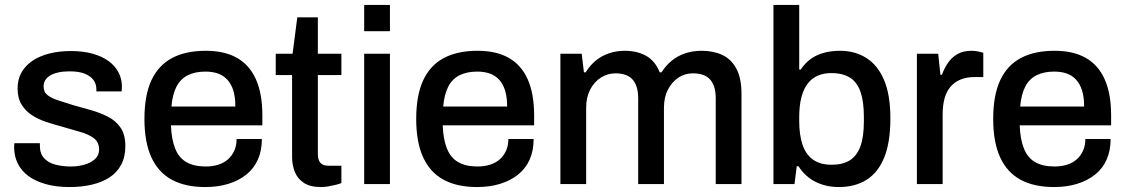

<svg xmlns="http://www.w3.org/2000/svg" viewBox="-20 -743 4544 775"><path d="M261 12Q206 12 164 0Q122 -12 94 -33Q66 -54 51.5 -83.5Q37 -113 37 -149Q37 -154 37.5 -158Q38 -162 38 -165H141Q141 -162 141 -159.5Q141 -157 141 -154Q141 -123 158 -104.5Q175 -86 203.5 -78.5Q232 -71 266 -71Q296 -71 321.5 -78.5Q347 -86 363.5 -101Q380 -116 380 -139Q380 -169 359 -185Q338 -201 304 -210.5Q270 -220 233 -231Q200 -240 167.5 -250.5Q135 -261 109 -278Q83 -295 67 -321Q51 -347 51 -386Q51 -423 67 -451Q83 -479 111.5 -498Q140 -517 179.5 -527Q219 -537 266 -537Q315 -537 353 -526.5Q391 -516 417.5 -497Q444 -478 458 -451.5Q472 -425 472 -395Q472 -389 471.5 -382.5Q471 -376 471 -374H369V-383Q369 -403 358 -419Q347 -435 323.5 -445Q300 -455 261 -455Q235 -455 215 -450.5Q195 -446 182 -438Q169 -430 162.5 -419Q156 -408 156 -394Q156 -371 172.5 -358.5Q189 -346 216 -337.5Q243 -329 274 -319Q310 -309 347 -298.5Q384 -288 415.5 -272Q447 -256 466.5 -228Q486 -200 486 -153Q486 -110 469 -78Q452 -46 421.5 -26.5Q391 -7 350 2.5Q309 12 261 12Z M809 12Q728 12 673.5 -17.5Q619 -47 591 -108Q563 -169 563 -263Q563 -358 591 -418.5Q619 -479 674 -508.5Q729 -538 811 -538Q886 -538 936.5 -509.5Q987 -481 1013 -423Q1039 -365 1039 -277V-237H670Q672 -181 687 -143.5Q702 -106 732.5 -88.5Q763 -71 810 -71Q839 -71 862 -78.5Q885 -86 901 -100.5Q917 -115 926 -135.5Q935 -156 935 -182H1037Q1037 -135 1021 -99Q1005 -63 974.5 -38.5Q944 -14 902 -1Q860 12 809 12ZM672 -313H930Q930 -352 921.5 -378.5Q913 -405 897 -422Q881 -439 859 -446.5Q837 -454 809 -454Q767 -454 737.5 -439Q708 -424 692 -392.5Q676 -361 672 -313Z M1276 12Q1231 12 1205.5 -5.5Q1180 -23 1169.5 -50.5Q1159 -78 1159 -109V-440H1093V-526H1161L1180 -673H1263V-526H1358V-440H1263V-121Q1263 -98 1273 -86Q1283 -74 1306 -74H1358V-4Q1348 0 1333.5 3.5Q1319 7 1304 9.5Q1289 12 1276 12Z M1450 -617V-723H1554V-617ZM1450 0V-526H1554V0Z M1906 12Q1825 12 1770.5 -17.5Q1716 -47 1688 -108Q1660 -169 1660 -263Q1660 -358 1688 -418.5Q1716 -479 1771 -508.5Q1826 -538 1908 -538Q1983 -538 2033.5 -509.5Q2084 -481 2110 -423Q2136 -365 2136 -277V-237H1767Q1769 -181 1784 -143.5Q1799 -106 1829.5 -88.5Q1860 -71 1907 -71Q1936 -71 1959 -78.5Q1982 -86 1998 -100.5Q2014 -115 2023 -135.5Q2032 -156 2032 -182H2134Q2134 -135 2118 -99Q2102 -63 2071.5 -38.5Q2041 -14 1999 -1Q1957 12 1906 12ZM1769 -313H2027Q2027 -352 2018.5 -378.5Q2010 -405 1994 -422Q1978 -439 1956 -446.5Q1934 -454 1906 -454Q1864 -454 1834.5 -439Q1805 -424 1789 -392.5Q1773 -361 1769 -313Z M2242 0V-526H2328L2337 -451H2344Q2362 -480 2385.5 -499Q2409 -518 2438.5 -528Q2468 -538 2502 -538Q2551 -538 2587.5 -518Q2624 -498 2643 -451H2650Q2668 -479 2692 -498.5Q2716 -518 2746.5 -528Q2777 -538 2812 -538Q2859 -538 2895 -521.5Q2931 -505 2952 -466.5Q2973 -428 2973 -364V0H2869V-345Q2869 -375 2862 -394.5Q2855 -414 2843 -425.5Q2831 -437 2814 -442Q2797 -447 2777 -447Q2744 -447 2718 -429.5Q2692 -412 2676 -381Q2660 -350 2660 -308V0H2556V-345Q2556 -375 2549 -394.5Q2542 -414 2530 -425.5Q2518 -437 2501 -442Q2484 -447 2465 -447Q2432 -447 2405 -429.5Q2378 -412 2362 -381Q2346 -350 2346 -308V0Z M3366 12Q3314 12 3272 -9Q3230 -30 3203 -72H3196L3187 0H3102V-723H3206V-462H3212Q3229 -488 3252.5 -505Q3276 -522 3306 -530Q3336 -538 3371 -538Q3431 -538 3477 -509Q3523 -480 3548.5 -420Q3574 -360 3574 -265Q3574 -168 3549 -107Q3524 -46 3477.5 -17Q3431 12 3366 12ZM3337 -78Q3382 -78 3410.5 -96Q3439 -114 3453 -152.5Q3467 -191 3467 -253V-271Q3467 -333 3453.5 -372Q3440 -411 3411 -429.5Q3382 -448 3335 -448Q3306 -448 3282 -438Q3258 -428 3241 -406.5Q3224 -385 3215 -351Q3206 -317 3206 -269V-255Q3206 -198 3219.5 -158.5Q3233 -119 3262 -98.5Q3291 -78 3337 -78Z M3681 0V-526H3767L3776 -441H3782Q3791 -466 3805.5 -488Q3820 -510 3843.5 -524Q3867 -538 3901 -538Q3917 -538 3929.5 -535Q3942 -532 3949 -530V-432H3914Q3882 -432 3857.5 -422Q3833 -412 3816.5 -392.5Q3800 -373 3792.5 -345Q3785 -317 3785 -282V0Z M4235 12Q4154 12 4099.5 -17.5Q4045 -47 4017 -108Q3989 -169 3989 -263Q3989 -358 4017 -418.5Q4045 -479 4100 -508.5Q4155 -538 4237 -538Q4312 -538 4362.5 -509.5Q4413 -481 4439 -423Q4465 -365 4465 -277V-237H4096Q4098 -181 4113 -143.5Q4128 -106 4158.5 -88.5Q4189 -71 4236 -71Q4265 -71 4288 -78.5Q4311 -86 4327 -100.5Q4343 -115 4352 -135.5Q4361 -156 4361 -182H4463Q4463 -135 4447 -99Q4431 -63 4400.5 -38.5Q4370 -14 4328 -1Q4286 12 4235 12ZM4098 -313H4356Q4356 -352 4347.5 -378.5Q4339 -405 4323 -422Q4307 -439 4285 -446.5Q4263 -454 4235 -454Q4193 -454 4163.5 -439Q4134 -424 4118 -392.5Q4102 -361 4098 -313Z"/></svg>

Font: Archivo SemiBold Medium
Style: Regular
Weight: 500
Version: Version 2.001